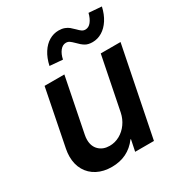

<svg xmlns="http://www.w3.org/2000/svg" viewBox="-174 -850 913 977"><g transform="rotate(-30 282.5 -361.5)"><path d="M451.2 0H340.8L354.5 -66.4H351.6Q296.4 7.8 200.7 7.8Q152.3 7.8 115.7 -11.2Q79.1 -30.3 59.1 -64.9Q39.1 -99.6 39.1 -145.5Q39.1 -166.5 43.5 -189L109.4 -521H225.6L162.1 -202.6Q159.2 -188 159.2 -175.3Q159.2 -136.2 182.9 -113.5Q206.5 -90.8 244.6 -90.8Q275.9 -90.8 303.7 -106.2Q331.5 -121.6 350.8 -148.7Q370.1 -175.8 377 -209L439.5 -521H555.7ZM311.5 -729.5Q331.1 -729.5 345.7 -723.9Q360.4 -718.3 369.9 -710.4Q379.4 -702.6 392.1 -689.9Q404.3 -677.2 413.1 -671.1Q421.9 -665 433.1 -665Q452.6 -665 467 -683.1Q481.4 -701.2 488.8 -731L564 -725.1Q554.7 -683.6 535.2 -653.3Q515.6 -623 489.3 -607.2Q462.9 -591.3 433.1 -591.3Q406.7 -591.3 390.1 -601.6Q373.5 -611.8 355.5 -630.9Q341.8 -644.5 333 -650.6Q324.2 -656.7 312.5 -656.7Q293 -656.7 278.1 -638.2Q263.2 -619.6 257.3 -589.8L181.6 -596.2Q190.9 -638.7 210.2 -668.7Q229.5 -698.7 255.6 -714.1Q281.7 -729.5 311.5 -729.5Z"/></g></svg>

Font: Reddit Sans Chocolate SemiBold
Style: Italic
Weight: 600
Italic angle: -11.25°
Designer: Stephen Hutchings
Version: Version 1.013